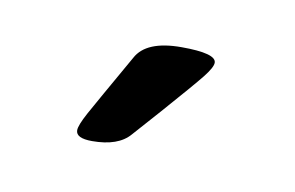

<svg xmlns="http://www.w3.org/2000/svg" viewBox="-31 -597 304 198"><g transform="rotate(10 121.0 -498.5)"><path d="M72.9 -442.3Q55.9 -442.3 55.9 -450.7Q55.9 -455.8 63.2 -469.3Q70.6 -482.8 99.9 -534.3Q110.2 -553.7 147 -553.7Q183.5 -553.7 183.5 -543.8Q183.5 -539 175.2 -528.5Q166.9 -518 137.9 -485.1Q122.1 -467.3 112.2 -456.2Q100.3 -442.3 72.9 -442.3Z"/></g></svg>

Font: Jaldi
Style: Regular
Weight: 400
Designer: Pablo Cosgaya and Nicolas Silva
Foundry: Omnibus-Type
Version: Version 1.001;PS 001.001;hotconv 1.0.70;makeotf.lib2.5.58329